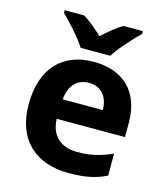

<svg xmlns="http://www.w3.org/2000/svg" viewBox="-115 -855 826 953"><g transform="rotate(15 298.5 -378.0)"><path d="M224 -606H376C404 -652 465 -717 501 -752V-766H401C366 -745 334 -718 299 -686C265 -718 234 -744 199 -766H99V-752C136 -716 195 -652 224 -606ZM306 -556C151 -556 47 -460 47 -269C47 -80 164 10 325 10C412 10 466 -2 520 -29V-142C461 -115 409 -102 341 -102C251 -102 203 -153 200 -235H551V-308C551 -468 458 -556 306 -556ZM310 -449C376 -449 409 -401 410 -336H204C210 -410 250 -449 310 -449Z"/></g></svg>

Font: Noto Sans Lao UI
Style: Bold
Weight: 700
Designer: Monotype Design Team
Foundry: Monotype Imaging Inc.
Version: Version 2.000